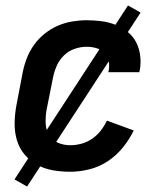

<svg xmlns="http://www.w3.org/2000/svg" viewBox="-20 -616 590 702"><path d="M237 12Q204 12 173 6.5Q142 1 115.5 -13.5Q89 -28 69.5 -51.5Q50 -75 41.5 -104.5Q33 -134 33.5 -166.5Q34 -199 40 -231L63 -351Q68 -377 78 -403Q88 -429 104.5 -452Q121 -475 143.5 -493Q166 -511 191.5 -522Q217 -533 244 -537.5Q271 -542 297 -542Q324 -542 351 -538.5Q378 -535 402 -525.5Q426 -516 446 -500Q466 -484 477.5 -462Q489 -440 492.5 -413Q496 -386 491 -359L489 -352H376L377 -356Q381 -374 377.5 -392Q374 -410 362 -422.5Q350 -435 332.5 -440Q315 -445 297 -445Q275 -445 253 -437.5Q231 -430 214 -413.5Q197 -397 187.5 -375.5Q178 -354 174 -333L150 -213Q146 -189 147 -165Q148 -141 159.5 -122Q171 -103 192 -94Q213 -85 237 -85Q257 -85 277.5 -90.5Q298 -96 316.5 -108.5Q335 -121 348.5 -138.5Q362 -156 371 -175L469 -139Q453 -106 429 -76.5Q405 -47 374 -26.5Q343 -6 307 3Q271 12 237 12ZM79 66 33 40 448 -596 494 -570Z"/></svg>

Font: Lode Term
Style: Bold Italic
Weight: 700
Italic angle: -11°
Monospace: yes
Designer: Belleve Invis
Foundry: Belleve Invis
Version: Version 29.2.0